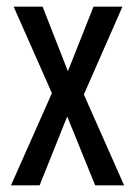

<svg xmlns="http://www.w3.org/2000/svg" viewBox="-20 -557 405 577"><path d="M136 -277 21 -537H108L184 -343L261 -537H348L232 -273L353 0H266L182 -207L99 0H13Z"/></svg>

Font: Noto Sans Display Condensed
Style: Regular
Weight: 400
Width: 3
Designer: Monotype Design Team
Foundry: Monotype Imaging Inc.
Version: Version 1.900